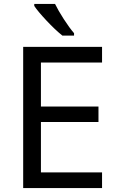

<svg xmlns="http://www.w3.org/2000/svg" viewBox="-20 -951 596 971"><path d="M496.1 0H97.2V-713.9H496.1V-634.8H187V-412.1H478V-334H187V-79.1H496.1ZM354.5 -771H295.4Q258.8 -800.3 215.1 -846.9Q171.4 -893.6 153.3 -920.9V-931.2H258.3Q273.9 -898.9 302.7 -854.2Q331.5 -809.6 354.5 -783.2Z"/></svg>

Font: Noto Sans Historic
Style: Regular
Weight: 400
Designer: Monotype Design Team
Foundry: Monotype Imaging Inc.
Version: Version 0.71 uh